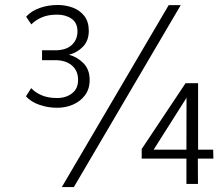

<svg xmlns="http://www.w3.org/2000/svg" viewBox="-20 -758 903 778"><path d="M211.9 -321.3Q173.8 -321.3 139.6 -333.3Q105.5 -345.2 85 -367.7L106.4 -400.9Q122.6 -383.3 148.4 -372.1Q174.3 -360.8 211.4 -360.8Q247.1 -360.8 271.7 -379.6Q296.4 -398.4 296.4 -434.1Q296.4 -471.7 271.2 -492.9Q246.1 -514.2 204.1 -514.2H150.4V-554.2H203.6Q247.1 -554.2 270.5 -575.4Q293.9 -596.7 293.9 -631.3Q293.9 -665.5 270 -682.1Q246.1 -698.7 211.4 -698.7Q174.8 -698.7 149.7 -687.7Q124.5 -676.8 106.9 -659.2L85.9 -690.4Q106.4 -713.4 140.6 -725.6Q174.8 -737.8 213.9 -737.8Q246.1 -737.8 274.9 -727.1Q303.7 -716.3 321.8 -693.1Q339.8 -669.9 339.8 -632.8Q339.8 -593.3 316.2 -568.8Q292.5 -544.4 259.3 -536.1Q292.5 -527.8 317.9 -502.2Q343.3 -476.6 343.3 -434.1Q343.3 -397 324.2 -371.8Q305.2 -346.7 275.4 -334Q245.6 -321.3 211.9 -321.3ZM230.5 0 663.6 -737.3H712.4L279.3 0ZM735.4 -12.7V-115.2H554.2V-154.3L731.9 -420.9H782.7V-151.4H843.8L844.7 -115.2H781.7L782.2 -12.7ZM602.5 -151.4H735.4L735.8 -361.8Z"/></svg>

Font: Comme ExtraLight
Style: Regular
Weight: 250
Version: Version 1.000;gftools[0.9.27]